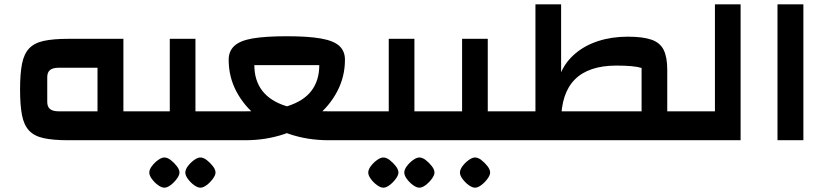

<svg xmlns="http://www.w3.org/2000/svg" viewBox="-20 -650 3829 890"><path d="M549 0V-134H632V0ZM295 0Q227 0 183 -9.5Q139 -19 115 -44.5Q91 -70 82 -116Q73 -162 73 -235Q73 -308 82 -354Q91 -400 115 -425.5Q139 -451 183 -460.5Q227 -470 295 -470H552V0ZM252 -134H432V-336H252Q225 -336 212 -325.5Q199 -315 199 -292V-178Q199 -155 212 -144.5Q225 -134 252 -134ZM632 0V-134Q642 -134 647 -115.5Q652 -97 652 -67Q652 -36 647 -18Q642 0 632 0Z M886 0V-134H972V0ZM632 0V-134H830L767 -71V-470H886V0ZM632 0Q621 0 616.5 -18Q612 -36 612 -67Q612 -97 616.5 -115.5Q621 -134 632 -134ZM972 0V-134Q982 -134 987 -115.5Q992 -97 992 -67Q992 -36 987 -18Q982 0 972 0ZM742 220Q729 220 712.5 208Q696 196 684 179.5Q672 163 672 150Q672 136 684 120Q696 104 712.5 92Q729 80 742 80Q756 80 771.5 92Q787 104 799.5 120Q812 136 812 150Q812 162 799.5 179Q787 196 771 208Q755 220 742 220ZM909 220Q896 220 879.5 208Q863 196 851 179.5Q839 163 839 150Q839 136 851 120Q863 104 879.5 92Q896 80 909 80Q923 80 938.5 92Q954 104 966.5 120Q979 136 979 150Q979 162 966.5 179Q954 196 938 208Q922 220 909 220Z M1117 0V-134Q1235 -134 1311 -157.5Q1387 -181 1423.5 -229Q1460 -277 1460 -348H1159Q1159 -277 1196 -229Q1233 -181 1308.5 -157.5Q1384 -134 1503 -134V0Q1406 0 1322 -28.5Q1238 -57 1174.5 -108Q1111 -159 1075.5 -226.5Q1040 -294 1040 -373Q1040 -413 1066.5 -437.5Q1093 -462 1152 -472Q1211 -482 1310 -482Q1409 -482 1468 -471.5Q1527 -461 1553 -437Q1579 -413 1579 -373Q1579 -295 1543.5 -227Q1508 -159 1445 -108Q1382 -57 1297.5 -28.5Q1213 0 1117 0ZM972 0V-134H1117V0ZM1503 0V-134H1647V0ZM972 0Q961 0 956.5 -18Q952 -36 952 -67Q952 -97 956.5 -115.5Q961 -134 972 -134ZM1647 0V-134Q1658 -134 1662.5 -115.5Q1667 -97 1667 -67Q1667 -36 1662.5 -18Q1658 0 1647 0Z M1901 0V-134H1987V0ZM1647 0V-134H1845L1782 -71V-470H1901V0ZM1647 0Q1636 0 1631.5 -18Q1627 -36 1627 -67Q1627 -97 1631.5 -115.5Q1636 -134 1647 -134ZM1987 0V-134Q1997 -134 2002 -115.5Q2007 -97 2007 -67Q2007 -36 2002 -18Q1997 0 1987 0ZM1757 220Q1744 220 1727.5 208Q1711 196 1699 179.5Q1687 163 1687 150Q1687 136 1699 120Q1711 104 1727.5 92Q1744 80 1757 80Q1771 80 1786.5 92Q1802 104 1814.5 120Q1827 136 1827 150Q1827 162 1814.5 179Q1802 196 1786 208Q1770 220 1757 220ZM1924 220Q1911 220 1894.5 208Q1878 196 1866 179.5Q1854 163 1854 150Q1854 136 1866 120Q1878 104 1894.5 92Q1911 80 1924 80Q1938 80 1953.5 92Q1969 104 1981.5 120Q1994 136 1994 150Q1994 162 1981.5 179Q1969 196 1953 208Q1937 220 1924 220Z M2241 0V-134H2327V0ZM1987 0V-134H2185L2122 -71V-470H2241V0ZM1987 0Q1976 0 1971.5 -18Q1967 -36 1967 -67Q1967 -97 1971.5 -115.5Q1976 -134 1987 -134ZM2327 0V-134Q2337 -134 2342 -115.5Q2347 -97 2347 -67Q2347 -36 2342 -18Q2337 0 2327 0ZM2182 220Q2169 220 2152.5 208Q2136 196 2124 179.5Q2112 163 2112 150Q2112 136 2124 120Q2136 104 2152.5 92Q2169 80 2182 80Q2196 80 2211.5 92Q2227 104 2239.5 120Q2252 136 2252 150Q2252 162 2239.5 179Q2227 196 2211 208Q2195 220 2182 220Z M3073 0V-134H3159V0ZM2954 0V-335Q2919 -346 2838 -346Q2709 -346 2645 -282Q2581 -218 2581 -88H2462V-630H2581V-315Q2603 -365 2647.5 -402.5Q2692 -440 2754 -460Q2816 -480 2890 -480Q2960 -480 3000 -466Q3040 -452 3056.5 -418.5Q3073 -385 3073 -326V0ZM2327 0V-134H2954V0ZM2327 0Q2316 0 2311.5 -18Q2307 -36 2307 -67Q2307 -97 2311.5 -115.5Q2316 -134 2327 -134ZM3159 0V-134Q3169 -134 3174 -115.5Q3179 -97 3179 -67Q3179 -36 3174 -18Q3169 0 3159 0Z M3159 0V-134H3294V-630H3413V0ZM3159 0Q3148 0 3143.5 -18Q3139 -36 3139 -67Q3139 -97 3143.5 -115.5Q3148 -134 3159 -134Z M3584 0V-630H3704V0Z"/></svg>

Font: Changa ExtraLight SemiBold
Style: Regular
Weight: 600
Version: Version 3.002; ttfautohint (v1.8.2)